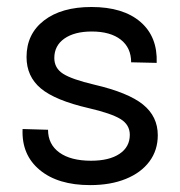

<svg xmlns="http://www.w3.org/2000/svg" viewBox="-20 -535 524 560"><path d="M246.8 -514.6Q159.4 -514.6 108.4 -475.3Q57.4 -436 57.4 -368.7Q57.4 -312 99.1 -277.1Q140.9 -242.2 238.3 -219.7Q304.7 -204.3 331.7 -187.7Q358.6 -171.1 358.6 -141.8Q358.6 -106.4 328.6 -86.3Q298.6 -66.2 245.6 -66.2Q186.3 -66.2 153.2 -90.1Q120.1 -114 120.1 -156.5L45.9 -158.7Q42.5 -83.7 95.7 -39.4Q148.9 4.9 242.9 4.9Q302.7 4.9 347 -13.2Q391.4 -31.2 415.8 -64Q440.2 -96.7 440.2 -140.6Q440.2 -195.3 397 -230.2Q353.8 -265.1 254.9 -288.1Q189.7 -303.5 164.1 -319.8Q138.4 -336.2 138.4 -365.7Q138.4 -401.9 167.8 -422.5Q197.3 -443.1 247.6 -443.1Q301.8 -443.1 332.2 -419.4Q362.5 -395.8 362.5 -353.3L437 -351.6Q439.9 -428 389.4 -471.3Q338.9 -514.6 246.8 -514.6Z"/></svg>

Font: Estedad-FD-VF Thin
Style: Regular
Weight: 100
Designer: Amin Abedi
Version: Version 5.0